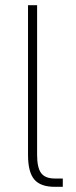

<svg xmlns="http://www.w3.org/2000/svg" viewBox="-20 -720 294 740"><path d="M88 -123V-700H123V-123Q123 -74 138.5 -53Q154 -32 191 -32H222V0H191Q136 0 112 -28.5Q88 -57 88 -123Z"/></svg>

Font: Bai Jamjuree ExtraLight
Style: Regular
Weight: 275
Designer: Katatrad Aksorn Co.,Ltd.
Foundry: Cadson Demak Co.,Ltd.
Version: Version 1.000; ttfautohint (v1.6)